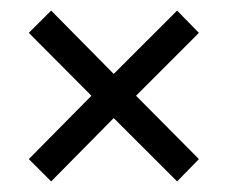

<svg xmlns="http://www.w3.org/2000/svg" viewBox="-20 -347 424 361"><path d="M34.2 -47.9 151.9 -167 34.2 -285.2 76.2 -327.1 193.8 -208 313 -327.1 354 -285.2 235.8 -167 354 -47.9 313 -5.9 193.8 -125 76.2 -5.9Z"/></svg>

Font: Junicode Two Beta VF
Style: Regular
Weight: 400
Designer: Peter S. Baker
Foundry: Briery Creek Software
Version: Version 1.031 beta; ttfautohint (v1.8.1.43-b0c9)